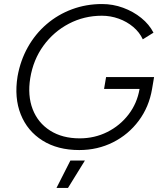

<svg xmlns="http://www.w3.org/2000/svg" viewBox="-20 -732 807 952"><path d="M373 12Q266 12 191 -35Q116 -82 83 -164.5Q50 -247 67 -353Q81 -432 118 -498Q155 -564 211 -612Q267 -660 337 -686Q407 -712 486 -712Q540 -712 590.5 -693.5Q641 -675 680.5 -643Q720 -611 741 -570L688 -537Q672 -572 640.5 -598.5Q609 -625 568.5 -639.5Q528 -654 485 -654Q397 -654 321.5 -614.5Q246 -575 195.5 -505.5Q145 -436 130 -345Q116 -258 142 -190.5Q168 -123 228.5 -84.5Q289 -46 375 -46Q449 -46 512 -77.5Q575 -109 617.5 -164.5Q660 -220 672 -291H496L506 -350H744L734 -291Q719 -202 668 -133.5Q617 -65 540.5 -26.5Q464 12 373 12ZM260 200 329 64H401L317 200Z"/></svg>

Font: Figtree Light
Style: Italic
Weight: 300
Italic angle: -9.5°
Foundry: Erik Kennedy
Version: Version 2.001; ttfautohint (v1.8.4.7-5d5b);gftools[0.9.27]